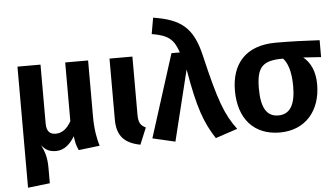

<svg xmlns="http://www.w3.org/2000/svg" viewBox="-64 -929 2234 1278"><g transform="rotate(-5 1053.5 -290.5)"><path d="M572 0C558 -45 545 -109 545 -197V-572H392V-180C362 -125 325 -105 289 -105C253 -105 227 -122 227 -177V-572H73V237L220 220V118C220 44 205 6 184 -38C210 -2 240 10 281 10C334 10 376 -27 406 -78C411 -40 415 -16 431 17Z M841 -572H688V-164C688 -53 740 -3 843 17L889 -94C854 -111 841 -131 841 -184Z M1001 -818 982 -710C1093 -692 1129 -659 1158 -572H1102L926 -18L1077 17L1193 -455C1238 -192 1276 -93 1347 17L1494 -32C1417 -134 1379 -237 1309 -537C1264 -731 1182 -789 1001 -818Z M2092 -572C2003 -577 1898 -581 1800 -581C1596 -581 1501 -463 1501 -286C1501 -96 1605 17 1775 17C1947 17 2050 -105 2050 -281C2050 -370 2019 -430 1973 -467L2092 -459ZM1775 -97C1700 -97 1661 -154 1661 -286C1661 -431 1703 -471 1836 -471H1839C1867 -441 1890 -384 1890 -281C1890 -156 1851 -97 1775 -97Z"/></g></svg>

Font: Glow Sans TC Normal
Style: Bold
Weight: 700
Designer: Ryoko NISHIZUKA (kana, bopomofo & ideographs); Paul D. Hunt (Latin, Greek & Cyrillic); Sandoll Communications, Soo-young
Version: Version 0.93